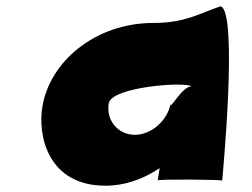

<svg xmlns="http://www.w3.org/2000/svg" viewBox="-20 -572 803 611"><path d="M687 3C687 3 739 -536 682 -552C614 -529 569 -499 469 -499C281 -499 138 -374 115 -233C99 -138 134 19 316 19C377 19 436 -2 488 -37L482 2C483 -2 688 -1 687 3ZM326 -243C335 -296 571 -313 589 -297C558 -297 518 -215 523 -243C514 -190 463 -143 409 -143C355 -143 317 -190 326 -243Z"/></svg>

Font: PlasticEraser
Style: It
Weight: 400
Foundry: Cannot Into Space Fonts
Version: Version 0.43